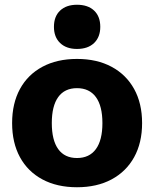

<svg xmlns="http://www.w3.org/2000/svg" viewBox="-20 -778 649 808"><path d="M304 10Q220 10 158.5 -23Q97 -56 64 -116.5Q31 -177 31 -260Q31 -343 64 -403.5Q97 -464 158.5 -497Q220 -530 304 -530Q388 -530 449.5 -497Q511 -464 544.5 -403.5Q578 -343 578 -260Q578 -177 544.5 -116.5Q511 -56 449.5 -23Q388 10 304 10ZM304 -113Q356 -113 383.5 -150.5Q411 -188 411 -260Q411 -332 383.5 -369.5Q356 -407 304 -407Q252 -407 225 -369.5Q198 -332 198 -260Q198 -188 225 -150.5Q252 -113 304 -113ZM304 -572Q259 -572 233 -597Q207 -622 207 -665Q207 -709 233 -733.5Q259 -758 304 -758Q350 -758 376 -733.5Q402 -709 402 -665Q402 -622 376 -597Q350 -572 304 -572Z"/></svg>

Font: M PLUS 2 ExtraBold
Style: Regular
Weight: 800
Version: Version 1.001